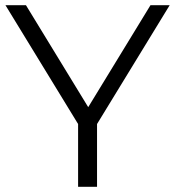

<svg xmlns="http://www.w3.org/2000/svg" viewBox="-20 -720 675 740"><path d="M354 -242V0H281V-242L1 -700H80L320 -307L560 -700H634Z"/></svg>

Font: Idrija
Style: Regular
Weight: 400
Designer: Julieta Ulanovsky
Foundry: Julieta Ulanovsky
Version: Version 7.200